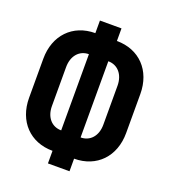

<svg xmlns="http://www.w3.org/2000/svg" viewBox="-143 -874 887 1004"><g transform="rotate(20 300.0 -372.5)"><path d="M360 25V-45C485 -45 570 -133 570 -264V-481C570 -612 485 -700 360 -700V-770H240V-700C115 -700 30 -612 30 -481V-264C30 -133 115 -45 240 -45V25ZM246 -161C193 -161 157 -202 157 -264V-481C157 -543 193 -585 246 -585ZM354 -585C407 -585 443 -543 443 -481V-264C443 -202 407 -161 354 -161Z"/></g></svg>

Font: Tekne LDO ExtraBold
Style: Regular
Weight: 800
Monospace: yes
Designer: Alessio Laiso, Mario Rullo, Paolo Rosset
Foundry: Alessio Laiso
Version: Version 1.000;hotconv 1.0.109;makeotfexe 2.5.65596